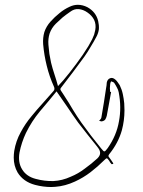

<svg xmlns="http://www.w3.org/2000/svg" viewBox="-20 -711 582 784"><path d="M416 -238.3Q414.1 -230.5 410.2 -223.6Q406.2 -217.8 397.5 -215.8Q394.5 -214.8 391.6 -215.8Q387.7 -216.8 384.8 -217.8Q385.7 -219.7 387.7 -220.7Q389.6 -222.7 390.6 -224.6Q392.6 -226.6 393.6 -229.5Q394.5 -232.4 394.5 -234.4Q399.4 -263.7 404.3 -293Q408.2 -321.3 413.1 -350.6Q414.1 -356.4 415 -362.3Q415 -368.2 416 -374Q418.9 -387.7 429.7 -391.6Q439.5 -395.5 450.2 -386.7Q456.1 -381.8 460 -376Q464.8 -369.1 468.8 -363.3Q477.5 -345.7 481.4 -327.1Q485.4 -308.6 487.3 -289.1Q488.3 -274.4 488.3 -260.7Q488.3 -218.8 477.5 -178.7Q462.9 -127 425.8 -81.1Q422.9 -77.1 422.9 -74.2Q422.9 -71.3 425.8 -68.4Q430.7 -62.5 433.6 -57.6Q437.5 -51.8 441.4 -45.9Q442.4 -44.9 442.4 -43.9Q442.4 -42 442.4 -42Q440.4 -42 438.5 -41Q436.5 -40 435.5 -41Q432.6 -43.9 429.7 -47.9Q427.7 -50.8 425.8 -54.7Q418.9 -64.5 416 -64.5Q413.1 -64.5 405.3 -56.6Q378.9 -30.3 349.6 -7.8Q320.3 14.6 286.1 30.3Q246.1 48.8 206.1 51.8Q197.3 52.7 189.5 52.7Q156.2 52.7 123 43.9Q75.2 31.2 51.8 -6.8Q36.1 -34.2 36.1 -67.4Q36.1 -81.1 38.1 -94.7Q44.9 -135.7 64.5 -170.9Q83 -206.1 109.4 -237.3Q130.9 -263.7 153.3 -288.1Q174.8 -312.5 197.3 -337.9Q202.1 -342.8 202.1 -346.7Q203.1 -351.6 200.2 -357.4Q181.6 -398.4 170.9 -442.4Q160.2 -485.4 156.2 -530.3Q154.3 -556.6 161.1 -580.1Q168.9 -603.5 186.5 -623Q203.1 -641.6 222.7 -657.2Q241.2 -672.9 264.6 -683.6Q281.2 -691.4 297.9 -691.4Q317.4 -691.4 336.9 -681.6Q372.1 -662.1 380.9 -625Q384.8 -608.4 383.8 -591.8Q381.8 -576.2 374 -561.5Q363.3 -541 350.6 -520.5Q338.9 -500 325.2 -480.5Q301.8 -448.2 278.3 -417Q253.9 -385.7 230.5 -354.5Q226.6 -350.6 226.6 -346.7Q226.6 -343.8 229.5 -339.8Q233.4 -334 237.3 -328.1Q240.2 -323.2 244.1 -317.4Q261.7 -291 277.3 -263.7Q293.9 -236.3 312.5 -210Q332 -183.6 351.6 -157.2Q372.1 -130.9 392.6 -105.5Q403.3 -91.8 406.2 -92.8Q410.2 -92.8 419.9 -106.4Q456.1 -158.2 465.8 -215.8Q476.6 -272.5 464.8 -334Q462.9 -343.8 458 -352.5Q453.1 -362.3 447.3 -371.1Q446.3 -374 441.4 -376Q437.5 -377.9 433.6 -378.9Q432.6 -376 430.7 -372.1Q429.7 -368.2 429.7 -365.2Q428.7 -357.4 428.7 -350.6Q429.7 -342.8 429.7 -335.9Q430.7 -335.9 431.6 -335.9Q432.6 -335.9 433.6 -335Q429.7 -310.5 424.8 -286.1Q420.9 -261.7 416 -238.3ZM85.9 -168Q77.1 -149.4 70.3 -128.9Q63.5 -108.4 59.6 -87.9Q52.7 -47.9 70.3 -19.5Q87.9 9.8 126 19.5Q162.1 29.3 198.2 28.3Q234.4 26.4 268.6 10.7Q299.8 -2 326.2 -22.5Q353.5 -42 377.9 -64.5Q387.7 -74.2 388.7 -84Q389.6 -94.7 381.8 -105.5Q379.9 -107.4 378.9 -109.4Q377 -111.3 376 -113.3Q356.4 -137.7 336.9 -162.1Q317.4 -186.5 298.8 -210.9Q276.4 -242.2 254.9 -274.4Q233.4 -305.7 210.9 -337.9Q176.8 -295.9 142.6 -255.9Q109.4 -215.8 85.9 -168ZM356.4 -550.8Q360.4 -559.6 364.3 -569.3Q367.2 -579.1 369.1 -588.9Q373 -611.3 364.3 -629.9Q355.5 -647.5 336.9 -660.2Q320.3 -671.9 301.8 -673.8Q283.2 -675.8 265.6 -662.1Q250 -651.4 235.4 -639.6Q221.7 -627 208 -614.3Q190.4 -596.7 182.6 -574.2Q175.8 -552.7 177.7 -528.3Q179.7 -509.8 181.6 -491.2Q184.6 -472.7 188.5 -455.1Q194.3 -431.6 202.1 -408.2Q210 -384.8 216.8 -359.4Q236.3 -378.9 264.6 -415Q293 -451.2 317.4 -486.3Q330.1 -505.9 340.8 -522.5Q350.6 -539.1 356.4 -550.8Z"/></svg>

Font: Yuremane_body
Style: Regular
Weight: 400
Version: Version 1.0